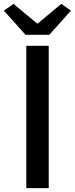

<svg xmlns="http://www.w3.org/2000/svg" viewBox="-39 -973 387 993"><path d="M97 -736H213V0H97ZM-19 -918 31 -953 152 -852H157L278 -953L328 -918L216 -793H93Z"/></svg>

Font: Noto Sans S Chinese Medium
Style: Regular
Weight: 500
Designer: Ryoko NISHIZUKA  (kana & ideographs); Paul D. Hunt (Latin, Greek & Cyrillic); Wenlong ZHANG  (bopomofo); Sandoll Communi
Foundry: Adobe Systems Incorporated
Version: Version 1.000;PS 1;hotconv 1.0.78;makeotf.lib2.5.61930